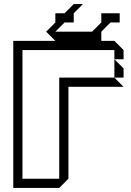

<svg xmlns="http://www.w3.org/2000/svg" viewBox="-20 -920 639 940"><path d="M540 -540V-630L585 -585V-540ZM45 0V-720H540L585 -675V-630H540V-675H90V-45H270V-540H540L585 -495H315V-45L270 0ZM251 -720 206 -765 251 -810V-855H296L341 -900H386L341 -855V-810H296L251 -765H431L476 -810V-855H566V-810H521L476 -765V-720Z"/></svg>

Font: Rubik Iso
Style: Regular
Weight: 400
Designer: Hubert and Fischer, NaN
Foundry: Hubert and Fischer, NaN
Version: Version 2.200